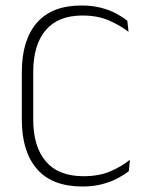

<svg xmlns="http://www.w3.org/2000/svg" viewBox="-20 -669 541 699"><path d="M280 10Q170 10 114.8 -53.5Q59.5 -117 59.5 -232.5V-407Q59.5 -523 114.2 -586Q169 -649 276.5 -649Q315.5 -649 347.5 -640.8Q379.5 -632.5 403.5 -619.5Q427.5 -606.5 443.5 -593.5L448 -553Q418 -576.5 376.8 -594.5Q335.5 -612.5 280 -612.5Q191.5 -612.5 146.2 -559Q101 -505.5 101 -407V-233.5Q101 -135 147 -81.2Q193 -27.5 284.5 -27.5Q340 -27.5 381.2 -45Q422.5 -62.5 453 -87.5L449 -46Q433 -33 408.5 -20Q384 -7 351.8 1.5Q319.5 10 280 10Z"/></svg>

Font: Anek Gujarati ExtraLight
Style: Regular
Weight: 250
Version: Version 1.003